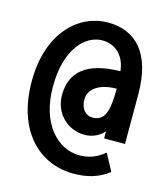

<svg xmlns="http://www.w3.org/2000/svg" viewBox="-100 -717 701 809"><g transform="rotate(15 250.0 -312.5)"><path d="M408 -108C371 -76 332 -67 300 -67C203 -67 117 -157 117 -318C117 -482 194 -560 269 -560C328 -560 369 -517 375 -454C227 -452 163 -393 163 -294C163 -215 222 -156 299 -156C333 -156 365 -173 382 -194V-163H473V-379C473 -558 394 -639 272 -639C150 -639 25 -534 25 -317C25 -98 148 14 294 14C352 14 401 2 448 -34ZM379 -379C379 -280 365 -235 311 -235C280 -235 259 -261 259 -301C259 -341 296 -378 379 -379Z"/></g></svg>

Font: Inconsolata
Style: Bold
Weight: 700
Monospace: yes
Designer: Raph Levien, Kirill Tkachev(cyreal.org)
Foundry: Raph Levien, Kirill Tkachev(cyreal.org)
Version: Version 1.014